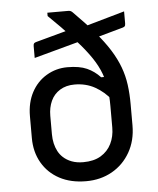

<svg xmlns="http://www.w3.org/2000/svg" viewBox="-54 -802 708 860"><g transform="rotate(-5 300.0 -372.5)"><path d="M534 -732Q534 -718 534 -704.5Q534 -691 534 -678Q534 -673 533 -669.5Q532 -666 529.5 -664Q527 -662 521 -660L388 -623Q380 -622 370 -621.5Q360 -621 351 -621Q342 -621 334 -618L117 -559Q117 -574 117 -586.5Q117 -599 117 -612Q117 -621 120 -624.5Q123 -628 131 -630L289 -673Q300 -676 309.5 -676Q319 -676 328 -676Q337 -676 344 -678ZM259 -505Q313 -505 346.5 -490Q380 -475 406 -447H447V-341Q416 -380 375.5 -402.5Q335 -425 284 -425Q246 -425 218.5 -408Q191 -391 177.5 -361.5Q164 -332 164 -295V-212Q164 -190 168.5 -170.5Q173 -151 181.5 -135Q190 -119 203 -107Q219 -92 241.5 -83.5Q264 -75 293 -75Q341 -75 372.5 -94Q404 -113 420 -145.5Q436 -178 436 -218V-315Q436 -364 429.5 -403.5Q423 -443 407 -479Q391 -515 363 -553Q335 -591 293 -637Q251 -683 191 -741V-756Q214 -756 237.5 -756Q261 -756 284 -756Q290 -756 294.5 -754.5Q299 -753 304 -748Q359 -693 398 -647.5Q437 -602 462 -562Q487 -522 501.5 -483Q516 -444 521.5 -403Q527 -362 527 -315V-220Q527 -152 497 -99.5Q467 -47 415.5 -18Q364 11 299 11Q230 11 179.5 -16Q129 -43 101 -91.5Q73 -140 73 -203V-301Q73 -362 97.5 -408Q122 -454 165 -479.5Q208 -505 259 -505Z"/></g></svg>

Font: RecMonoLinear Nerd Font Mono
Style: Regular
Weight: 400
Monospace: yes
Version: Version 1.085; ttfautohint (v1.8.4.7-5d5b);Nerd Fonts 3.2.1